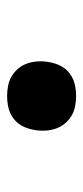

<svg xmlns="http://www.w3.org/2000/svg" viewBox="133 -610 234 540"><g transform="rotate(90 250.0 -340.0)"><path d="M250 -243Q235 -243 220 -246Q205 -249 192.5 -257Q180 -265 171 -276.5Q162 -288 157.5 -302.5Q153 -317 152.5 -332.5Q152 -348 155 -363Q158 -380 166 -395Q174 -410 188 -420Q202 -430 218 -433.5Q234 -437 250 -437Q265 -437 280 -434Q295 -431 307.5 -423Q320 -415 329 -403.5Q338 -392 342.5 -377.5Q347 -363 347.5 -347.5Q348 -332 345 -317Q342 -300 334 -285Q326 -270 312 -260Q298 -250 282 -246.5Q266 -243 250 -243Z"/></g></svg>

Font: Iosevka Oblique
Style: Bold
Weight: 700
Italic angle: -9°
Monospace: yes
Designer: Belleve Invis
Foundry: Belleve Invis
Version: Version 32.5.0; ttfautohint (v1.8.4)